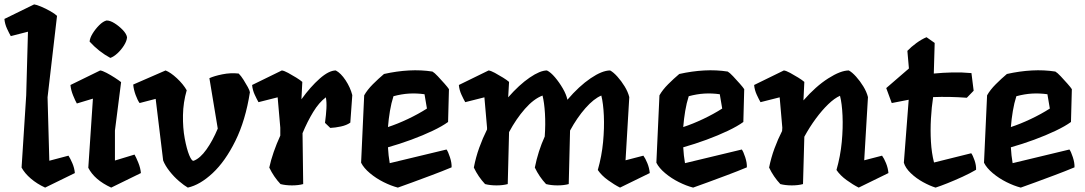

<svg xmlns="http://www.w3.org/2000/svg" viewBox="-30 -836 4928 872"><path d="M281 -129Q289 -117 298.5 -95Q308 -73 310 -50L175 16Q138 -1 110 -25Q82 -49 68 -75L89 -403L97 -692L19 -672Q12 -684 2 -705.5Q-8 -727 -10 -750L125 -816Q135 -815 156.5 -806Q178 -797 199 -785Q220 -773 229 -764L186 -394L194 -106Z M471 -573Q419 -601 377 -647Q378 -663 390.5 -683.5Q403 -704 420.5 -721.5Q438 -739 454 -743Q470 -743 490 -730.5Q510 -718 527 -700.5Q544 -683 547 -667Q546 -650 533 -629.5Q520 -609 503 -593.5Q486 -578 471 -573ZM581 -134Q588 -122 598 -97.5Q608 -73 610 -50L475 16Q399 -19 371 -74L392 -388L319 -366Q312 -378 302 -402.5Q292 -427 290 -450L425 -516Q435 -515 454 -505Q473 -495 491.5 -483Q510 -471 520 -463L492 -243V-107Z M1054 -502Q1065 -491 1076 -473.5Q1087 -456 1095.5 -440.5Q1104 -425 1105 -417Q1085 -289 1039 -196Q993 -103 935.5 -49.5Q878 4 823 16Q807 7 783.5 -13Q760 -33 740 -58.5Q720 -84 711 -107L677 -387L604 -368Q595 -380 586 -404.5Q577 -429 575 -452L722 -516Q745 -507 773.5 -480.5Q802 -454 818 -426Q802 -371 801 -313Q800 -255 809 -207Q818 -159 829.5 -131Q841 -103 850 -106Q879 -117 907.5 -157Q936 -197 959 -252L921 -481Q943 -491 980 -498.5Q1017 -506 1054 -502Z M1495 -516Q1518 -504 1539.5 -471.5Q1561 -439 1570 -404L1561 -279Q1544 -267 1518 -261.5Q1492 -256 1470 -255L1446 -278Q1451 -315 1452.5 -343.5Q1454 -372 1450 -394Q1419 -371 1392.5 -327.5Q1366 -284 1344 -231L1347 0Q1325 6 1296 6Q1267 6 1244 0Q1213 -33 1193 -75Q1200 -108 1213 -145.5Q1226 -183 1243 -220V-256L1231 -394L1144 -372Q1137 -384 1127 -405.5Q1117 -427 1115 -450L1250 -516Q1260 -515 1278.5 -505Q1297 -495 1315.5 -483.5Q1334 -472 1343 -464L1339 -385Q1380 -442 1422 -479Q1464 -516 1495 -516Z M1998 -157Q2005 -148 2013.5 -122Q2022 -96 2021 -76Q1978 -58 1931 -40.5Q1884 -23 1843.5 -8Q1803 7 1777 16Q1746 8 1712 -9Q1678 -26 1650 -49.5Q1622 -73 1610 -97L1624 -403Q1638 -428 1663.5 -453.5Q1689 -479 1714 -500Q1772 -513 1827.5 -516Q1883 -519 1934 -511Q1943 -506 1958.5 -489.5Q1974 -473 1989 -456Q2004 -439 2009 -431L2005 -282Q1979 -263 1935 -242Q1891 -221 1838 -201.5Q1785 -182 1732 -167Q1733 -148 1735 -130Q1737 -112 1740 -95ZM1898 -408Q1862 -413 1828 -411Q1794 -409 1757 -399Q1747 -368 1741 -332Q1735 -296 1732 -259Q1775 -273 1822.5 -295.5Q1870 -318 1909 -343Z M2892 -129Q2901 -117 2910 -95Q2919 -73 2921 -50L2786 16Q2760 3 2731 -18Q2702 -39 2685 -64Q2703 -127 2709 -191Q2715 -255 2712.5 -310.5Q2710 -366 2701 -402Q2667 -388 2629 -345Q2591 -302 2559 -243L2553 0Q2531 6 2502 6Q2473 6 2450 0Q2419 -33 2399 -75Q2414 -150 2444 -216Q2448 -272 2445 -321Q2442 -370 2434 -402Q2394 -387 2354 -341.5Q2314 -296 2282 -236L2276 0Q2254 6 2225 6Q2196 6 2173 0Q2142 -33 2122 -75Q2131 -122 2146.5 -165Q2162 -208 2182 -248V-256L2170 -394L2083 -372Q2076 -384 2066 -405.5Q2056 -427 2054 -450L2189 -516Q2199 -515 2217.5 -505Q2236 -495 2254.5 -483.5Q2273 -472 2282 -464L2278 -394Q2328 -451 2375.5 -483.5Q2423 -516 2454 -516Q2471 -508 2490.5 -485Q2510 -462 2526 -434.5Q2542 -407 2547 -383Q2600 -445 2652.5 -480.5Q2705 -516 2741 -516Q2756 -508 2774 -488Q2792 -468 2807 -443.5Q2822 -419 2828 -395L2811 -108Z M3339 -157Q3346 -148 3354.5 -122Q3363 -96 3362 -76Q3319 -58 3272 -40.5Q3225 -23 3184.5 -8Q3144 7 3118 16Q3087 8 3053 -9Q3019 -26 2991 -49.5Q2963 -73 2951 -97L2965 -403Q2979 -428 3004.5 -453.5Q3030 -479 3055 -500Q3113 -513 3168.5 -516Q3224 -519 3275 -511Q3284 -506 3299.5 -489.5Q3315 -473 3330 -456Q3345 -439 3350 -431L3346 -282Q3320 -263 3276 -242Q3232 -221 3179 -201.5Q3126 -182 3073 -167Q3074 -148 3076 -130Q3078 -112 3081 -95ZM3239 -408Q3203 -413 3169 -411Q3135 -409 3098 -399Q3088 -368 3082 -332Q3076 -296 3073 -259Q3116 -273 3163.5 -295.5Q3211 -318 3250 -343Z M3976 -129Q3985 -117 3994 -95Q4003 -73 4005 -50L3870 16Q3844 3 3815 -18Q3786 -39 3769 -64Q3787 -127 3793 -191Q3799 -255 3796.5 -310.5Q3794 -366 3785 -401Q3760 -390 3731.5 -362.5Q3703 -335 3675 -297Q3647 -259 3623 -215L3617 0Q3595 6 3566 6Q3537 6 3514 0Q3483 -33 3463 -75Q3472 -120 3487.5 -162Q3503 -204 3522 -241L3523 -256L3511 -394L3424 -372Q3417 -384 3407 -405.5Q3397 -427 3395 -450L3530 -516Q3540 -515 3558.5 -505Q3577 -495 3595.5 -483.5Q3614 -472 3623 -464L3619 -380Q3675 -444 3731.5 -480Q3788 -516 3825 -516Q3840 -508 3858 -488Q3876 -468 3891 -443.5Q3906 -419 3912 -395L3895 -108Z M4381 -140Q4388 -131 4396 -108Q4404 -85 4403 -65Q4376 -49 4341 -33Q4306 -17 4273.5 -4Q4241 9 4219 16Q4193 8 4162 -9Q4131 -26 4106.5 -49.5Q4082 -73 4075 -97L4097 -383L4020 -368L3995 -436L4098 -525L4091 -605Q4108 -623 4132 -640.5Q4156 -658 4178 -667L4215 -641L4211 -502Q4252 -506 4295.5 -507Q4339 -508 4382 -504L4392 -424L4361 -392Q4281 -398 4208 -395Q4201 -350 4198 -297Q4195 -244 4198 -192.5Q4201 -141 4212 -98Z M4827 -157Q4834 -148 4842.5 -122Q4851 -96 4850 -76Q4807 -58 4760 -40.5Q4713 -23 4672.5 -8Q4632 7 4606 16Q4575 8 4541 -9Q4507 -26 4479 -49.5Q4451 -73 4439 -97L4453 -403Q4467 -428 4492.5 -453.5Q4518 -479 4543 -500Q4601 -513 4656.5 -516Q4712 -519 4763 -511Q4772 -506 4787.5 -489.5Q4803 -473 4818 -456Q4833 -439 4838 -431L4834 -282Q4808 -263 4764 -242Q4720 -221 4667 -201.5Q4614 -182 4561 -167Q4562 -148 4564 -130Q4566 -112 4569 -95ZM4727 -408Q4691 -413 4657 -411Q4623 -409 4586 -399Q4576 -368 4570 -332Q4564 -296 4561 -259Q4604 -273 4651.5 -295.5Q4699 -318 4738 -343Z"/></svg>

Font: Langar
Style: Regular
Weight: 400
Designer: Alessia Mazzarella
Foundry: Typeland
Version: Version 1.001; ttfautohint (v1.8.3)